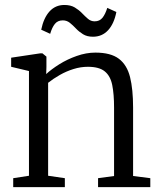

<svg xmlns="http://www.w3.org/2000/svg" viewBox="-20 -772 663 792"><path d="M99.5 -47V-479L26 -496.5V-534L146 -552H155L171.5 -538.5V-495.5L170.5 -466.5Q191.5 -486 224.5 -506.8Q257.5 -527.5 296.5 -541.2Q335.5 -555 373.5 -555Q437 -555 470.5 -529.5Q504 -504 516.5 -453.8Q529 -403.5 529 -328.5V-46L600 -37V0H384.5V-37L450.5 -46V-328.5Q450.5 -383.5 443 -421Q435.5 -458.5 412.2 -477.5Q389 -496.5 342.5 -496.5Q312.5 -496.5 283 -487.2Q253.5 -478 226.8 -462.8Q200 -447.5 178.5 -430.5V-47L247.5 -37V0H34.5V-37ZM150 -649.5Q160 -698 184.2 -724.8Q208.5 -751.5 245.5 -751.5Q271.5 -751.5 288.5 -741.2Q305.5 -731 318.2 -717.8Q331 -704.5 343 -694.2Q355 -684 370.5 -684Q391 -684 402.8 -698.8Q414.5 -713.5 422.5 -739.5L460 -722.5Q450.5 -674 425.8 -647.2Q401 -620.5 363.5 -620.5Q339 -620.5 322.5 -630.8Q306 -641 293.5 -654.2Q281 -667.5 268.2 -677.8Q255.5 -688 239 -688Q218 -688 206.2 -673.2Q194.5 -658.5 187 -632.5Z"/></svg>

Font: Merriweather 48pt Light
Style: Regular
Weight: 300
Version: Version 2.100